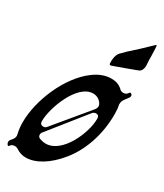

<svg xmlns="http://www.w3.org/2000/svg" viewBox="-264 -1196 1107 1299"><g transform="rotate(30 289.5 -547.0)"><path d="M382 -832C428 -848 473 -865 519 -882L539 -890L538 -889C557 -898 564 -916 565 -940L564 -956C562 -975 562 -998 562 -1017L560 -1072C559 -1089 558 -1098 556 -1098C554 -1098 547 -1093 537 -1083L533 -1079C493 -1039 450 -1000 407 -962L366 -921C354 -908 347 -889 345 -865C344 -862 344 -857 344 -852V-841C344 -829 347 -823 352 -823C354 -823 358 -824 363 -825H362ZM35 -12C42 -22 53 -27 68 -27C78 -27 86 -24 94 -19C115 -4 140 4 169 4C245 4 334 -49 412 -146C490 -243 544 -385 544 -549C544 -563 543 -580 542 -594L538 -617V-619L537 -623V-627C537 -642 542 -656 552 -669L576 -701L575 -700C578 -705 579 -709 579 -713V-716C579 -718 578 -723 570 -728C568 -730 566 -730 564 -730C561 -730 558 -728 555 -723C554 -723 553 -721 553 -720C545 -710 535 -705 522 -705C510 -705 500 -709 492 -717H493C467 -740 441 -749 406 -749C360 -749 313 -732 267 -697C128 -593 32 -366 32 -194C32 -163 35 -135 41 -111C43 -103 44 -97 44 -93C44 -80 38 -68 28 -57L29 -58L19 -46C15 -42 13 -36 13 -30C13 -18 20 -5 29 -5C30 -5 33 -8 36 -12ZM141 -267C141 -368 226 -600 349 -600C375 -600 397 -589 414 -567C420 -558 423 -550 423 -542C423 -533 419 -523 411 -513L192 -249L193 -250C187 -241 178 -237 168 -237H167C158 -237 141 -239 141 -264ZM457 -461C457 -356 368 -145 238 -145C226 -145 214 -147 201 -151H202C176 -156 174 -170 174 -178V-180C174 -188 178 -196 185 -203L184 -202C258 -294 332 -387 406 -480C413 -488 422 -493 433 -493C443 -493 457 -490 457 -466Z"/></g></svg>

Font: Bangerz
Style: Regular
Weight: 400
Designer: vernon adams
Foundry: Vernon Adams
Version: Version 2.10;December 28, 2023;FontCreator 13.0.0.2683 64-bi